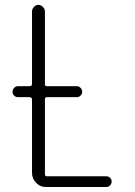

<svg xmlns="http://www.w3.org/2000/svg" viewBox="-20 -750 540 770"><path d="M51.8 -360.4Q43 -360.4 36.6 -366.7Q30.3 -373 30.3 -381.8Q30.3 -390.6 36.6 -397.5Q43 -404.3 51.8 -404.3H98.6Q107.4 -404.3 108.4 -412.1V-704.1Q108.4 -713.9 116.2 -722.2Q124 -730.5 133.8 -730.5Q143.6 -730.5 151.9 -722.2Q160.2 -713.9 160.2 -704.1V-412.1Q160.2 -404.3 168 -404.3H288.1Q296.9 -404.3 303.2 -397.5Q309.6 -390.6 309.6 -381.8Q309.6 -373 303.2 -366.7Q296.9 -360.4 288.1 -360.4H168Q160.2 -360.4 160.2 -351.6V-51.8Q160.2 -43 168 -43H406.2Q415 -43 421.4 -37.1Q427.7 -31.2 427.7 -22Q427.7 -12.7 421.4 -6.3Q415 0 406.2 0H164.1Q140.6 0 124.5 -17.1Q108.4 -34.2 108.4 -56.6V-351.6Q108.4 -359.4 98.6 -360.4Z"/></svg>

Font: Rounded-X Mgen+ 1mn light
Style: Regular
Weight: 200
Designer: [Source Han Sans]
Ryoko NISHIZUKA  (kana & ideographs); Paul D. Hunt (Latin, Greek & Cyrillic); Wenlong ZHANG  (bopomofo
Version: Version 1.059.20150602